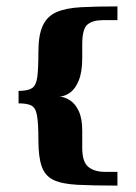

<svg xmlns="http://www.w3.org/2000/svg" viewBox="-20 -542 425 600"><path d="M237 -80Q237 -36 256 -20.5Q275 -5 307 -5Q314 -5 326 -5Q338 -5 347 -5Q347 -3 347 7Q347 17 347 26Q347 35 347 38Q271 38 222.5 35.5Q174 33 147.5 20.5Q121 8 110.5 -21.5Q100 -51 100 -104Q100 -158 95.5 -182Q91 -206 77.5 -212.5Q64 -219 38 -219Q38 -221 38 -230Q38 -239 38 -247.5Q38 -256 38 -258Q67 -258 80 -266.5Q93 -275 96.5 -301Q100 -327 100 -380Q100 -433 114 -462.5Q128 -492 157.5 -504.5Q187 -517 234 -519.5Q281 -522 347 -522Q347 -520 347 -510.5Q347 -501 347 -491.5Q347 -482 347 -479H301Q270 -479 253.5 -465.5Q237 -452 237 -404V-361Q237 -318 226.5 -291.5Q216 -265 199.5 -253Q183 -241 166 -240Q183 -239 199.5 -228Q216 -217 226.5 -194Q237 -171 237 -133Z"/></svg>

Font: Genos SemiBold
Style: Regular
Weight: 600
Designer: Robert E. Leuschke
Foundry: Robert E. Leuschke
Version: Version 1.010